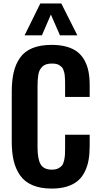

<svg xmlns="http://www.w3.org/2000/svg" viewBox="-20 -1078 580 1109"><path d="M122.1 -874 212.9 -1058.1H334L426.8 -874H326.2L273.9 -994.1L222.2 -874ZM278.8 11.2Q213.9 11.2 168 -8.3Q122.1 -27.8 96.2 -64.9Q70.3 -102.1 59.1 -149.4Q47.9 -196.8 47.9 -258.8V-547.9Q47.9 -612.8 59.1 -660.6Q70.3 -708.5 96.2 -745.1Q122.1 -781.7 167.7 -800.3Q213.4 -818.8 278.8 -818.8Q327.6 -818.8 365.2 -808.1Q402.8 -797.4 427.7 -777.8Q452.6 -758.3 468.5 -728.8Q484.4 -699.2 491.2 -664.6Q498 -629.9 498 -585.9V-518.1H356V-587.9Q356 -604 355.7 -613Q355.5 -622.1 354.5 -635.7Q353.5 -649.4 351.6 -657Q349.6 -664.6 346.2 -674.6Q342.8 -684.6 336.9 -690.2Q331.1 -695.8 323.2 -701.2Q315.4 -706.5 304.4 -708.7Q293.5 -710.9 279.8 -710.9Q261.2 -710.9 247.3 -706.5Q233.4 -702.1 224.4 -692.9Q215.3 -683.6 209.7 -673.1Q204.1 -662.6 201.4 -646Q198.7 -629.4 197.8 -614.7Q196.8 -600.1 196.8 -579.1V-228Q196.8 -159.2 214.8 -128.7Q232.9 -98.1 279.8 -98.1Q301.3 -98.1 315.9 -105.2Q330.6 -112.3 338.4 -122.3Q346.2 -132.3 350.3 -151.4Q354.5 -170.4 355.2 -185.5Q356 -200.7 356 -227.1V-299.8H498V-234.9Q498 -189.9 491.7 -154.1Q485.4 -118.2 470 -86.7Q454.6 -55.2 429.9 -33.9Q405.3 -12.7 367.2 -0.7Q329.1 11.2 278.8 11.2Z"/></svg>

Font: Oswald Medium
Style: Regular
Weight: 500
Designer: Vernon Adams
Foundry: Vernon Adams
Version: Version 4.103